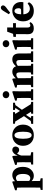

<svg xmlns="http://www.w3.org/2000/svg" viewBox="1761 -2577 1043 4605"><g transform="rotate(-90 2282.5 -274.5)"><path d="M246 -386V-95Q276 -70 311 -70Q358 -70 385.5 -114Q413 -158 413 -244Q413 -330 386.5 -372Q360 -414 314 -414Q283 -414 246 -386ZM235 -492 239 -435Q304 -501 387 -501Q472 -501 527.5 -434Q583 -367 583 -246Q583 -129 520 -57Q457 15 369 15Q293 15 243 -38V3Q243 43 245 165L309 180V227H29V180L85 168Q87 42 87 3V-270Q87 -326 84 -386L22 -395V-434L218 -501Z M845 -490 854 -370Q873 -432 910.5 -466.5Q948 -501 986 -501Q1056 -501 1071 -433Q1071 -390 1050 -363.5Q1029 -337 989 -337Q941 -337 911 -382L907 -387Q869 -346 854 -281V-210Q854 -111 855 -64L934 -47V0H638V-47L693 -58Q694 -107 694 -210V-271Q694 -326 691 -386L630 -395V-434L827 -501Z M1342 -449Q1257 -449 1257 -243Q1257 -37 1342 -37Q1426 -37 1426 -243Q1426 -449 1342 -449ZM1596 -245Q1596 -128 1527 -56.5Q1458 15 1342 15Q1226 15 1157 -57Q1088 -129 1088 -245Q1088 -359 1160.5 -430Q1233 -501 1342 -501Q1451 -501 1523.5 -430.5Q1596 -360 1596 -245Z M2086 -57 2141 -47V0H1857V-47L1903 -54L1829 -173L1753 -56L1801 -47V0H1614V-47L1682 -57L1800 -221L1671 -430L1617 -438V-483H1895V-438L1852 -431L1924 -316L1996 -428L1949 -438V-483H2121V-438L2065 -427L1952 -271Z M2229 -652Q2229 -687 2253.5 -709.5Q2278 -732 2314 -732Q2350 -732 2374.5 -709.5Q2399 -687 2399 -652Q2399 -618 2374.5 -595.5Q2350 -573 2314 -573Q2278 -573 2253.5 -595.5Q2229 -618 2229 -652ZM2396 -57 2446 -47V0H2181V-47L2235 -59Q2236 -107 2236 -210V-260Q2236 -326 2233 -386L2172 -395V-434L2381 -501L2398 -490L2395 -345V-210Q2395 -106 2396 -57Z M3304 -58 3354 -47V0H3096V-47L3145 -59Q3146 -107 3146 -210V-309Q3146 -364 3133.5 -384Q3121 -404 3089 -404Q3047 -404 3005 -368Q3007 -344 3007 -329V-210Q3007 -106 3008 -57L3055 -47V0H2797V-47L2849 -59Q2850 -107 2850 -210V-309Q2850 -361 2837.5 -382.5Q2825 -404 2792 -404Q2753 -404 2710 -368V-210Q2710 -106 2711 -57L2758 -47V0H2495V-47L2549 -59Q2550 -107 2550 -210V-270Q2550 -346 2547 -386L2486 -395V-434L2683 -501L2701 -490L2707 -417Q2779 -501 2863 -501Q2966 -501 2996 -412Q3069 -501 3157 -501Q3232 -501 3267.5 -457.5Q3303 -414 3303 -324V-210Q3303 -106 3304 -58Z M3452 -652Q3452 -687 3476.5 -709.5Q3501 -732 3537 -732Q3573 -732 3597.5 -709.5Q3622 -687 3622 -652Q3622 -618 3597.5 -595.5Q3573 -573 3537 -573Q3501 -573 3476.5 -595.5Q3452 -618 3452 -652ZM3619 -57 3669 -47V0H3404V-47L3458 -59Q3459 -107 3459 -210V-260Q3459 -326 3456 -386L3395 -395V-434L3604 -501L3621 -490L3618 -345V-210Q3618 -106 3619 -57Z M4030 -90 4055 -66Q4013 14 3908 14Q3765 14 3765 -125Q3765 -142 3765.5 -174Q3766 -206 3766 -226V-414H3701V-474L3774 -483L3825 -624H3927L3925 -483H4030V-414H3925V-136Q3925 -68 3976 -68Q4000 -68 4030 -90Z M4359 -614 4282 -553 4244 -584 4299 -675Q4335 -737 4355.5 -756.5Q4376 -776 4401 -776Q4423 -776 4439.5 -761Q4456 -746 4456 -721Q4456 -698 4435 -675Q4414 -652 4359 -614ZM4242 -289H4328Q4363 -289 4375.5 -303Q4388 -317 4388 -351Q4388 -398 4368.5 -423.5Q4349 -449 4320 -449Q4288 -449 4266.5 -411Q4245 -373 4242 -289ZM4498 -134 4532 -102Q4470 15 4322 15Q4211 15 4142 -54.5Q4073 -124 4073 -243Q4073 -362 4150 -431.5Q4227 -501 4331 -501Q4428 -501 4482.5 -442Q4537 -383 4537 -290Q4537 -256 4532 -236H4242Q4247 -160 4284 -120Q4321 -80 4376 -80Q4444 -80 4498 -134Z"/></g></svg>

Font: TypoPRO Source Serif Pro
Style: Bold
Weight: 700
Designer: Frank Grießhammer
Foundry: Adobe Systems Incorporated
Version: Version 1.017;PS 1.0;hotconv 1.0.79;makeotf.lib2.5.61930